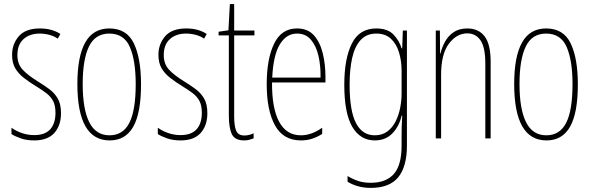

<svg xmlns="http://www.w3.org/2000/svg" viewBox="-20 -676 2889 938"><path d="M278 -123Q278 -63 245.5 -26.5Q213 10 147 10Q110 10 81.5 0Q53 -10 36 -21V-52Q58 -36 87 -26Q116 -16 147 -16Q200 -16 225.5 -44.5Q251 -73 251 -125Q251 -160 240 -181.5Q229 -203 208 -219.5Q187 -236 157 -254Q123 -275 96.5 -295.5Q70 -316 54.5 -342.5Q39 -369 39 -408Q39 -461 72 -499Q105 -537 175 -537Q234 -537 275 -510L262 -487Q246 -499 222 -505.5Q198 -512 174 -512Q125 -512 95 -485Q65 -458 65 -407Q65 -364 89.5 -337Q114 -310 162 -280Q195 -260 221 -240.5Q247 -221 262.5 -194Q278 -167 278 -123Z M669 -264Q669 -124 631 -57Q593 10 516 10Q358 10 358 -266Q358 -400 396.5 -468.5Q435 -537 514 -537Q599 -537 634 -464Q669 -391 669 -264ZM384 -266Q384 -143 416 -79Q448 -15 515 -15Q581 -15 612 -76Q643 -137 643 -265Q643 -380 614.5 -446Q586 -512 514 -512Q445 -512 414.5 -448.5Q384 -385 384 -266Z M993 -123Q993 -63 960.5 -26.5Q928 10 862 10Q825 10 796.5 0Q768 -10 751 -21V-52Q773 -36 802 -26Q831 -16 862 -16Q915 -16 940.5 -44.5Q966 -73 966 -125Q966 -160 955 -181.5Q944 -203 923 -219.5Q902 -236 872 -254Q838 -275 811.5 -295.5Q785 -316 769.5 -342.5Q754 -369 754 -408Q754 -461 787 -499Q820 -537 890 -537Q949 -537 990 -510L977 -487Q961 -499 937 -505.5Q913 -512 889 -512Q840 -512 810 -485Q780 -458 780 -407Q780 -364 804.5 -337Q829 -310 877 -280Q910 -260 936 -240.5Q962 -221 977.5 -194Q993 -167 993 -123Z M1174 -14Q1187 -14 1199.5 -17.5Q1212 -21 1219 -25V0Q1209 4 1198 7Q1187 10 1173 10Q1127 10 1112.5 -21Q1098 -52 1098 -112V-503H1048V-521L1096 -528L1103 -656H1124V-527H1223V-503H1124V-108Q1124 -60 1134 -37Q1144 -14 1174 -14Z M1431 -537Q1484 -537 1514 -503Q1544 -469 1557 -415Q1570 -361 1570 -301V-273H1309Q1308 -148 1343.5 -81.5Q1379 -15 1450 -15Q1502 -15 1554 -52V-22Q1533 -8 1507 1Q1481 10 1450 10Q1364 10 1323.5 -63.5Q1283 -137 1283 -264Q1283 -388 1319 -462.5Q1355 -537 1431 -537ZM1431 -512Q1379 -512 1347 -459Q1315 -406 1310 -297H1546Q1547 -356 1535.5 -404.5Q1524 -453 1498.5 -482.5Q1473 -512 1431 -512Z M1818 -537Q1874 -537 1902.5 -507Q1931 -477 1942 -440H1945L1948 -527H1968V35Q1968 138 1925.5 190Q1883 242 1791 242Q1728 242 1678 212V184Q1705 200 1731 208.5Q1757 217 1791 217Q1866 217 1904 174Q1942 131 1942 35V-12Q1942 -35 1942.5 -57.5Q1943 -80 1945 -111H1942Q1931 -60 1897.5 -25Q1864 10 1811 10Q1740 10 1701 -56.5Q1662 -123 1662 -262Q1662 -390 1699 -463.5Q1736 -537 1818 -537ZM1818 -512Q1771 -512 1742 -480.5Q1713 -449 1700.5 -393Q1688 -337 1688 -262Q1688 -135 1719 -75Q1750 -15 1811 -15Q1847 -15 1872 -33.5Q1897 -52 1912.5 -82.5Q1928 -113 1935 -149Q1942 -185 1942 -221V-329Q1942 -378 1929.5 -419.5Q1917 -461 1890 -486.5Q1863 -512 1818 -512Z M2263 -537Q2318 -537 2347.5 -498.5Q2377 -460 2377 -375V0H2351V-365Q2351 -445 2327.5 -479Q2304 -513 2263 -513Q2211 -513 2173 -462.5Q2135 -412 2135 -311V0H2109V-527H2129L2130 -415H2132Q2139 -445 2154.5 -473Q2170 -501 2196.5 -519Q2223 -537 2263 -537Z M2803 -264Q2803 -124 2765 -57Q2727 10 2650 10Q2492 10 2492 -266Q2492 -400 2530.5 -468.5Q2569 -537 2648 -537Q2733 -537 2768 -464Q2803 -391 2803 -264ZM2518 -266Q2518 -143 2550 -79Q2582 -15 2649 -15Q2715 -15 2746 -76Q2777 -137 2777 -265Q2777 -380 2748.5 -446Q2720 -512 2648 -512Q2579 -512 2548.5 -448.5Q2518 -385 2518 -266Z"/></svg>

Font: Noto Sans Gurmukhi ExtraCondensed Thin
Style: Regular
Weight: 100
Width: 2
Designer: Jelle Bosma - Monotype Design Team
Foundry: Monotype Imaging Inc.
Version: Version 2.004; ttfautohint (v1.8.4.7-5d5b)